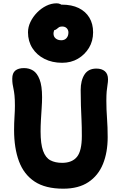

<svg xmlns="http://www.w3.org/2000/svg" viewBox="-20 -1126 724 1159"><path d="M362 13Q254 13 189 -30Q124 -73 94.5 -152.5Q65 -232 65 -341Q65 -382 67.5 -420.5Q70 -459 70 -487Q70 -526 67.5 -550Q65 -574 61.5 -589.5Q58 -605 56 -619Q54 -633 54 -651Q54 -685 72.5 -700Q91 -715 125 -715Q156 -715 180 -700Q204 -685 219 -646.5Q234 -608 234 -539Q234 -510 231.5 -473.5Q229 -437 227 -401Q225 -365 225 -333Q225 -257 240 -215.5Q255 -174 284 -158.5Q313 -143 355 -143Q415 -143 444.5 -179Q474 -215 474 -305Q474 -361 472 -403.5Q470 -446 468.5 -488Q467 -530 467 -582Q467 -640 490 -676Q513 -712 562 -712Q594 -712 613 -696Q632 -680 632 -647Q632 -631 629 -614Q626 -597 624 -574.5Q622 -552 622 -518Q622 -465 626 -412Q630 -359 630 -298Q630 -206 601.5 -136Q573 -66 513.5 -26.5Q454 13 362 13ZM355 -747Q295 -747 248.5 -770.5Q202 -794 175.5 -835.5Q149 -877 149 -931Q149 -963 164 -994Q179 -1025 204 -1050.5Q229 -1076 259.5 -1091Q290 -1106 322 -1106Q347 -1106 364.5 -1085.5Q382 -1065 382 -1037Q382 -1019 372.5 -1003.5Q363 -988 343 -978Q320 -965 311.5 -951Q303 -937 303 -923Q303 -905 316 -894Q329 -883 350 -883Q370 -883 381.5 -896Q393 -909 393 -930Q393 -945 383 -955.5Q373 -966 355 -966Q342 -966 334.5 -960.5Q327 -955 320.5 -949.5Q314 -944 305 -944Q266 -944 250.5 -957Q235 -970 235 -1001Q235 -1044 266.5 -1071Q298 -1098 353 -1098Q413 -1098 455 -1077.5Q497 -1057 519.5 -1019.5Q542 -982 542 -931Q542 -878 517 -837Q492 -796 450.5 -771.5Q409 -747 355 -747Z"/></svg>

Font: Shantell Sans
Style: Bold
Weight: 700
Designer: Stephen Nixon, Anya Danilova, Shantell Martin
Foundry: Arrow Type
Version: Version 1.011;[c5ecc13dd]